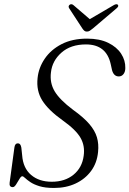

<svg xmlns="http://www.w3.org/2000/svg" viewBox="-20 -897 625 927"><path d="M241 10.5Q198 10.5 170.5 2Q143 -6.5 126.5 -17.8Q110 -29 101.2 -37.5Q92.5 -46 87.5 -46Q81.5 -46 73.8 -32.8Q66 -19.5 57.8 -6.5Q49.5 6.5 42 6.5Q23.5 6.5 26.5 -15L49.5 -184.5Q52 -205 66.5 -205Q79.5 -205 83 -184.5L87 -147Q91.5 -85.5 130 -52.5Q168.5 -19.5 230 -19.5Q293.5 -19.5 335 -53.5Q376.5 -87.5 384 -144.5Q391 -192.5 369 -231.2Q347 -270 283 -315.5Q213.5 -365 184 -412Q154.5 -459 161.5 -520.5Q166.5 -570 196 -613.5Q225.5 -657 277.2 -683.8Q329 -710.5 400.5 -710.5Q461 -710.5 502.5 -690.2Q544 -670 565 -637.5Q586 -605 585 -568.5Q585 -550.5 576.2 -539.2Q567.5 -528 553.5 -528Q529.5 -528 521 -558L514.5 -587.5Q493.5 -682.5 395 -682.5Q321.5 -682.5 276.8 -643Q232 -603.5 226 -547.5Q219.5 -497 244 -456Q268.5 -415 332.5 -367Q383.5 -330.5 411 -298.5Q438.5 -266.5 448 -234Q457.5 -201.5 453.5 -163.5Q448.5 -110.5 419.8 -71.5Q391 -32.5 345 -11Q299 10.5 241 10.5ZM429.5 -760.5Q420.5 -753 414 -748.8Q407.5 -744.5 399.5 -744.5Q391.5 -744.5 386.8 -748.8Q382 -753 377 -760.5L314 -857Q307.5 -867.5 317 -874.5Q326 -880 335.5 -871.5L413.5 -804.5L528 -871.5Q542.5 -880 548.5 -874.5Q555.5 -867.5 543 -857Z"/></svg>

Font: Fraunces 72pt Soft Light
Style: Italic
Weight: 300
Italic angle: -16°
Version: Version 1.000;[b76b70a41]